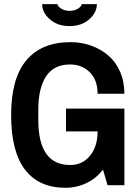

<svg xmlns="http://www.w3.org/2000/svg" viewBox="-20 -897 673 930"><path d="M184.2 -877.1H258Q260.2 -865.3 276.9 -854.9Q293.7 -844.5 317.1 -844.5Q340.6 -844.5 357.3 -854.9Q374 -865.3 376.2 -877.1H449.2Q449.2 -836.2 412 -803.4Q374.9 -770.6 316.9 -770.6Q258.9 -770.6 221.5 -803.4Q184.2 -836.2 184.2 -877.1ZM299.7 -371H582.5V0H500.9L478.7 -75.6Q446.6 -33 398.6 -10.2Q350.6 12.6 296.3 12.6Q169 12.6 101.4 -74.9Q33.9 -162.5 33.9 -340.1Q33.9 -517.8 107.9 -605.3Q182 -692.9 321.9 -692.9Q374 -692.9 420.5 -676.4Q467 -659.9 503.5 -629.2Q540 -598.6 561.3 -550.4Q582.5 -502.2 582.5 -443.1H452.6Q452.6 -510 414.6 -547.4Q376.6 -584.7 319.3 -584.7Q241.1 -584.7 203.3 -527.4Q165.5 -470 165.5 -364.9V-315.8Q165.5 -97.7 320.2 -97.7Q378.8 -97.7 415.7 -142.3Q452.6 -186.8 452.6 -260.6H299.7Z"/></svg>

Font: Puralecka Narrow
Style: Bold
Weight: 700
Designer: Hector Gatti, Marcela Romero, Pablo Cosgaya and Nicolas Silva
Version: Version 1.004;PS 001.004;hotconv 1.0.70;makeotf.lib2.5.58329